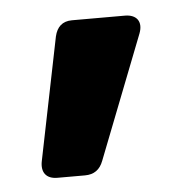

<svg xmlns="http://www.w3.org/2000/svg" viewBox="-34 -192 354 354"><g transform="rotate(-5 143.5 -14.5)"><path d="M79 -131 33 96C29 116 38 129 59 129H110C127 129 138 121 144 105L233 -123C241 -144 231 -158 209 -158H111C93 -158 83 -148 79 -131Z"/></g></svg>

Font: Arvore Sans
Style: Bold
Weight: 700
Designer: Jonny Pinhorn (Latin) Dan Schunck (customization for Arvore)
Version: Version 1.000;Glyphs 3.3 (3305)